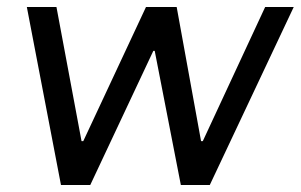

<svg xmlns="http://www.w3.org/2000/svg" viewBox="-20 -531 863 551"><path d="M155 0 57 -511H142L214 -126H219L399 -511H487L557 -126H562L741 -511H823L582 0H499L424 -385H420L239 0Z"/></svg>

Font: Chivo Medium Light
Style: Italic
Weight: 300
Italic angle: -8.05°
Version: Version 2.002